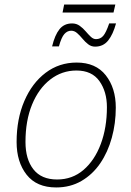

<svg xmlns="http://www.w3.org/2000/svg" viewBox="-20 -814 576 844"><path d="M227 10Q141 10 97 -46Q53 -102 53 -190Q53 -291 87 -370Q121 -449 180.5 -494Q240 -539 317 -539Q401 -539 445 -483Q489 -427 489 -341Q489 -272 471.5 -208.5Q454 -145 420.5 -96Q387 -47 338 -18.5Q289 10 227 10ZM231 -25Q298 -25 347 -67Q396 -109 423 -181Q450 -253 450 -343Q450 -411 417 -457.5Q384 -504 316 -504Q252 -504 201 -464.5Q150 -425 121 -354.5Q92 -284 92 -190Q92 -114 127 -69.5Q162 -25 231 -25ZM255 -759 262 -794H487L479 -759ZM209 -610Q221 -660 241.5 -685.5Q262 -711 297 -711Q316 -711 330.5 -700.5Q345 -690 356.5 -676.5Q368 -663 379 -652.5Q390 -642 402 -642Q421 -642 433.5 -656Q446 -670 460 -711H490Q477 -663 455.5 -636Q434 -609 398 -609Q381 -609 367.5 -619.5Q354 -630 342.5 -644Q331 -658 319 -668.5Q307 -679 293 -679Q276 -679 263 -664.5Q250 -650 239 -610Z"/></svg>

Font: Noto Sans Disp ExtLt
Style: Italic
Weight: 200
Italic angle: -12°
Designer: Monotype Design Team
Foundry: Monotype Imaging Inc.
Version: Version 2.000;GOOG;noto-source:20170915:90ef993387c0